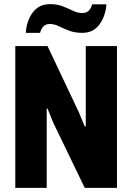

<svg xmlns="http://www.w3.org/2000/svg" viewBox="-20 -909 640 929"><path d="M54 0V-686H210L361 -367L390 -297H395V-686H546V0H390L236 -319L210 -384L206 -383V0ZM105 -750Q108 -807 138 -848Q168 -889 222 -889Q258 -889 285 -878Q312 -867 334 -856.5Q356 -846 378 -846Q398 -846 409.5 -857.5Q421 -869 426 -888H495Q491 -832 461.5 -791Q432 -750 378 -750Q342 -750 314.5 -760.5Q287 -771 265 -782Q243 -793 221 -793Q185 -793 174 -750Z"/></svg>

Font: Chivo Mono
Style: Bold
Weight: 700
Monospace: yes
Designer: Hector Gatti
Foundry: Omnibus-Type
Version: Version 1.008; ttfautohint (v1.8.4.7-5d5b)